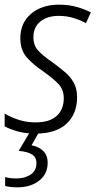

<svg xmlns="http://www.w3.org/2000/svg" viewBox="-20 -562 419 822"><path d="M133 10Q89 10 55.5 0.5Q22 -9 0 -21V-76Q24 -61 58.5 -49.5Q93 -38 131 -38Q193 -38 223 -66Q253 -94 253 -141Q253 -178 231 -201.5Q209 -225 167 -255Q122 -285 94.5 -316.5Q67 -348 67 -398Q67 -464 113 -503Q159 -542 232 -542Q275 -542 309.5 -532Q344 -522 369 -509L348 -463Q326 -475 296.5 -484.5Q267 -494 231 -494Q183 -494 153 -470Q123 -446 123 -402Q123 -368 143.5 -345.5Q164 -323 205 -295Q235 -273 258.5 -253Q282 -233 296 -207.5Q310 -182 310 -146Q310 -74 264.5 -32Q219 10 133 10ZM55 240Q39 240 25.5 238.5Q12 237 2 234V196Q22 202 51 202Q86 202 111 185.5Q136 169 136 136Q136 111 116.5 99Q97 87 60 84L110 0H149L115 60Q144 65 164 83.5Q184 102 184 135Q184 183 147.5 211.5Q111 240 55 240Z"/></svg>

Font: Noto Sans SemiCondensed Light
Style: Italic
Weight: 300
Width: 4
Italic angle: -12°
Designer: Monotype Design Team
Foundry: Monotype Imaging Inc.
Version: Version 2.013; ttfautohint (v1.8.4.7-5d5b)